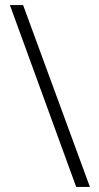

<svg xmlns="http://www.w3.org/2000/svg" viewBox="-20 -735 388 756"><path d="M71 -715H19L280 1H334Z"/></svg>

Font: Noto Sans Armenian Condensed Light
Style: Regular
Weight: 300
Width: 3
Designer: Monotype Design Team
Foundry: Monotype Imaging Inc.
Version: Version 2.008